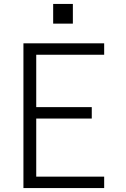

<svg xmlns="http://www.w3.org/2000/svg" viewBox="-20 -955 640 975"><path d="M99 0V-735H509V-677H164V-411H446V-353H164V-58H509V0ZM350 -835H250V-935H350Z"/></svg>

Font: Iosevka SS04 Light Extended
Style: Regular
Weight: 300
Width: 7
Monospace: yes
Designer: Belleve Invis
Foundry: Belleve Invis
Version: Version 19.0.0; ttfautohint (v1.8.4)